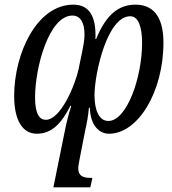

<svg xmlns="http://www.w3.org/2000/svg" viewBox="-20 -567 742 827"><path d="M564 -547C495 -547 439 -509 394 -399H391C395 -499 363 -547 296 -547C137 -547 41 -334 41 -154C41 -47 78 9 139 9C201 9 244 -33 283 -111H287C275 -75 265 -33 259 -2L210 240H369L378 199H367C339 199 317 191 317 158C317 145 322 127 325 107L348 -10C354 -36 360 -68 363 -103H367C369 -31 404 9 450 9C573 9 684 -169 684 -384C684 -501 635 -547 564 -547ZM292 -500C327 -500 344 -468 344 -419C344 -394 339 -370 334 -344L318 -267C303 -200 242 -51 177 -51C152 -51 131 -73 131 -147C131 -277 191 -500 292 -500ZM541 -497C576 -497 592 -451 592 -382C592 -233 526 -46 447 -46C407 -46 387 -91 387 -158C388 -253 442 -497 541 -497Z"/></svg>

Font: Noto Serif ExtraCondensed
Style: Italic
Weight: 400
Width: 2
Italic angle: -12°
Designer: Monotype Design Team
Foundry: Monotype Imaging Inc.
Version: Version 2.014